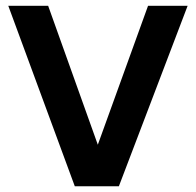

<svg xmlns="http://www.w3.org/2000/svg" viewBox="-20 -648 682 668"><path d="M632.8 -627.9H495.1L320.3 -144.5L147.5 -627.9H8.8L240.2 0H393.6Z"/></svg>

Font: Namkio Khamti Book
Style: Bold
Weight: 800
Designer: Debbi Hosken
Foundry: SIL International
Version: Version 3.917